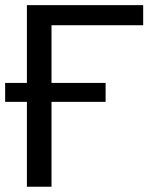

<svg xmlns="http://www.w3.org/2000/svg" viewBox="-20 -708 582 728"><path d="M-0.5 -393.6H82V-688.5H522.9V-612.3H175.3V-393.6H380.4V-321.8H175.3V0H82V-321.8H-0.5Z"/></svg>

Font: Liberation Sans
Style: Regular
Weight: 400
Designer: Steve Matteson
Foundry: Ascender Corporation
Version: Version 2.00.1